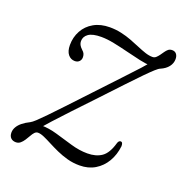

<svg xmlns="http://www.w3.org/2000/svg" viewBox="-91 -532 606 625"><g transform="rotate(20 212.0 -220.0)"><path d="M81.5 -59Q95.5 -75.5 114 -95.8Q132.5 -116 160.5 -146Q188.5 -176 230 -219.5Q269.5 -261.5 297.2 -291Q325 -320.5 343 -338.8Q361 -357 371.5 -366.5Q382 -376 387.5 -378Q405 -385.5 414.2 -397.5Q423.5 -409.5 423.5 -424Q423.5 -435 418.2 -441.5Q413 -448 403.5 -448Q395.5 -448 390.2 -443.8Q385 -439.5 380.5 -433Q376 -426.5 371.5 -420.2Q367 -414 362 -409.5Q357 -405 350 -405Q338 -405 324.5 -409.5Q311 -414 295.8 -420.5Q280.5 -427 263.5 -433.5Q246.5 -440 227.5 -444.2Q208.5 -448.5 187.5 -448.5Q155.5 -448.5 132.2 -435.2Q109 -422 96.8 -399.5Q84.5 -377 84.5 -350Q84.5 -328.5 93.8 -317.2Q103 -306 117 -306Q126.5 -306 132.2 -311.8Q138 -317.5 138 -326.5Q138 -332.5 135.8 -338Q133.5 -343.5 127.5 -348.5Q120 -355.5 117 -361.5Q114 -367.5 114 -374Q114 -390 128 -399.8Q142 -409.5 172 -409.5Q192 -409.5 216.8 -404.5Q241.5 -399.5 267.2 -393Q293 -386.5 315.8 -381.5Q338.5 -376.5 354.5 -376.5L353 -390Q347 -380.5 328.5 -360Q310 -339.5 279 -306.8Q248 -274 205 -228Q166.5 -187 139.5 -158.2Q112.5 -129.5 94.5 -111Q76.5 -92.5 65.8 -82.5Q55 -72.5 49 -69.5Q34.5 -62.5 24.2 -54.2Q14 -46 8.5 -36.5Q3 -27 3 -17Q3 -5 9.5 1.5Q16 8 27 8Q36 8 42.5 2.5Q49 -3 54.2 -11Q59.5 -19 64 -27.2Q68.5 -35.5 73.5 -40.8Q78.5 -46 85 -46Q94 -46 106.5 -40.5Q119 -35 134.2 -27Q149.5 -19 167.2 -11Q185 -3 205 2.5Q225 8 247.5 8Q278 8 300.8 -5.8Q323.5 -19.5 337.5 -43.2Q351.5 -67 355 -97.5Q355 -104.5 353.2 -108Q351.5 -111.5 348 -111.5Q345 -112 342 -109.5Q339 -107 337.5 -101.5Q327 -64.5 307.5 -51Q288 -37.5 258 -37.5Q230.5 -37.5 200.8 -46.2Q171 -55 142 -63.5Q113 -72 87 -72Z"/></g></svg>

Font: Fraunces 72pt Soft Wonky ExtraLight
Style: Italic
Weight: 250
Italic angle: -16°
Version: Version 1.000;[b76b70a41]